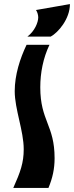

<svg xmlns="http://www.w3.org/2000/svg" viewBox="-20 -919 362 939"><path d="M322 -899C322 -827 265 -760 228 -740H114C150 -767 167 -810 167 -834C167 -845 163 -860 156 -870ZM222 -700C191 -635 177 -563 177 -492C177 -327 247 -308 247 -145C247 -93 237 -48 217 0H45C80 -78 96 -123 96 -189C96 -279 52 -385 52 -473C52 -553 78 -633 110 -700Z"/></svg>

Font: Brassia
Style: Regular
Weight: 400
Designer: Ariel Martín Pérez
Foundry: Tunera Type Foundry
Version: Version 1.600;hotconv 1.0.109;makeotfexe 2.5.65596